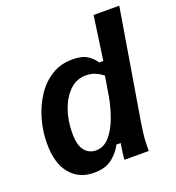

<svg xmlns="http://www.w3.org/2000/svg" viewBox="-125 -766 798 873"><g transform="rotate(-20 274.5 -329.5)"><path d="M182.5 8.3Q110.8 8.3 68.3 -42.5Q25.8 -93.3 25.8 -189.2Q25.8 -247.5 41.7 -304.2Q57.5 -360.8 87.9 -407.5Q118.3 -454.2 162.5 -482.1Q206.7 -510 264.2 -510Q312.5 -510 337.9 -492.5Q363.3 -475 375 -455H395L425 -666.7H549.2L460 -130.8Q456.7 -109.2 453.8 -86.7Q450.8 -64.2 450 -42.1Q449.2 -20 449.2 0H331.7Q332.5 -16.7 335.4 -37.9Q338.3 -59.2 341.7 -77.5H320.8Q305 -45 272.1 -18.3Q239.2 8.3 182.5 8.3ZM225 -84.2Q263.3 -84.2 290.8 -115.4Q318.3 -146.7 336.7 -195.8Q355 -245 364.2 -298.3L379.2 -390Q363.3 -403.3 342.9 -412.1Q322.5 -420.8 296.7 -420.8Q252.5 -420.8 219.6 -389.6Q186.7 -358.3 168.3 -306.7Q150 -255 150 -194.2Q150 -135.8 171.2 -110Q192.5 -84.2 225 -84.2Z"/></g></svg>

Font: Familjen Grotesk SemiBold
Style: Italic
Weight: 600
Italic angle: -9.46201°
Designer: Anders Wikstroem, Jonas Baeckman, Matilda Gysing, Kristian Moeller
Foundry: Familjen STHLM AB
Version: Version 2.002